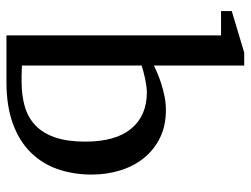

<svg xmlns="http://www.w3.org/2000/svg" viewBox="-111 -666 777 595"><g transform="rotate(90 277.5 -368.5)"><path d="M521 -264.2Q521 -207.5 504.4 -159.4Q487.8 -111.3 452.9 -75.7Q418 -40 363.5 -20Q309.1 0 233.9 0H89.8V-665H14.2V-698.2L143.1 -736.8H183.1V-457Q191.9 -460.9 206.1 -467.3Q220.2 -473.6 238.5 -479.5Q256.8 -485.4 277.8 -489.7Q298.8 -494.1 320.8 -494.1Q370.1 -494.1 407.5 -475.6Q444.8 -457 470.2 -425.3Q495.6 -393.6 508.3 -351.8Q521 -310.1 521 -264.2ZM418.9 -244.1Q418.9 -338.4 378.7 -386.7Q338.4 -435.1 266.1 -435.1Q257.8 -435.1 246.6 -433.6Q235.4 -432.1 223.9 -429.7Q212.4 -427.2 201.4 -424.3Q190.4 -421.4 183.1 -418.9V-47.9Q191.4 -47.4 200.2 -47.4Q207.5 -46.9 215.8 -46.9H231.9Q276.4 -46.9 311 -57.1Q345.7 -67.4 369.6 -90.8Q393.6 -114.3 406.2 -151.9Q418.9 -189.5 418.9 -244.1Z"/></g></svg>

Font: Charis SIL
Style: Regular
Weight: 400
Foundry: SIL International
Version: Version 4.112